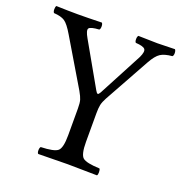

<svg xmlns="http://www.w3.org/2000/svg" viewBox="-119 -751 814 858"><g transform="rotate(20 287.5 -322.5)"><path d="M336.9 -122.1Q336.9 -62 354 -47.6Q371.1 -33.2 434.1 -30.8Q438 -25.9 438 -13.9Q438 -2 434.1 2Q334 0 294.9 0Q252.9 0 154.8 2Q149.9 -2 149.9 -13.9Q149.9 -25.9 154.8 -30.8Q217.8 -32.7 234.9 -47.4Q252 -62 252 -122.1V-249Q252 -275.9 248 -289.6Q244.1 -303.2 231 -326.2L99.6 -546.9Q75.2 -588.4 57.6 -600.1Q40 -611.8 5.9 -613.8Q1 -618.7 1 -630.4Q1 -642.1 4.9 -647Q64.9 -645 106.9 -645Q148.9 -645 221.2 -647Q226.1 -642.1 226.1 -630.1Q226.1 -618.2 221.2 -613.8Q179.7 -611.3 173.1 -601.1Q166.5 -590.8 185.1 -558.6L301.3 -354Q308.1 -341.8 312.5 -341.3Q316.9 -340.8 323.2 -352.1L433.6 -561Q447.8 -591.3 439 -601.6Q430.2 -611.8 395 -613.8Q390.1 -617.7 390.1 -629.9Q390.1 -642.1 395 -647Q459 -645 486.1 -645Q513.2 -645 568.8 -647Q573.7 -642.1 574 -630.1Q574.2 -618.2 568.8 -613.8Q532.7 -610.8 513.4 -598.4Q494.1 -585.9 474.1 -549.8L354.5 -334Q343.3 -313.5 340.1 -298.1Q336.9 -282.7 336.9 -257.8Z"/></g></svg>

Font: Linux Libertine O
Style: Regular
Weight: 400
Designer: Philipp H. Poll
Foundry: Philipp H. Poll
Version: Version 5.3.0